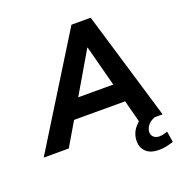

<svg xmlns="http://www.w3.org/2000/svg" viewBox="-205 -841 1113 1173"><g transform="rotate(-20 352.0 -254.0)"><path d="M-49 0 388 -705H513L724 0H576L536 -153H204L114 0ZM431 -540 275 -274H503L433 -540ZM630 197Q576 197 547.5 170.5Q519 144 519 100Q519 51 552 12Q585 -27 635 -45L673 0Q639 13 624.5 34Q610 55 610 75Q610 95 624 107.5Q638 120 660 120Q674 120 686.5 117Q699 114 714 109L725 180Q698 188 676.5 192.5Q655 197 630 197Z"/></g></svg>

Font: Nunito Sans ExtraBold
Style: Italic
Weight: 800
Italic angle: -9°
Designer: Vernon Adams
Foundry: Vernon Adams
Version: Version 3.006; ttfautohint (v1.8.3)